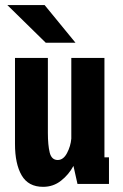

<svg xmlns="http://www.w3.org/2000/svg" viewBox="-20 -730 490 762"><path d="M151 11.5Q92.5 11.5 66 -34Q39.5 -79.5 39.5 -158.5V-500H170V-203Q170 -154.5 177.2 -124.8Q184.5 -95 209 -95Q231.5 -95 246 -122.5Q260.5 -150 263 -180V-500H394.5V-105.5H412.5V0H287.5L271.5 -71.5Q253 -37 222.2 -12.8Q191.5 11.5 151 11.5ZM161.5 -560.5 9 -710H157L279.5 -560.5Z"/></svg>

Font: Trispace Condensed SemiBold
Style: Regular
Weight: 600
Width: 3
Designer: Tyler Finck
Foundry: Etcetera Type Company
Version: Version 1.210; ttfautohint (v1.8.3)